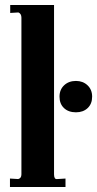

<svg xmlns="http://www.w3.org/2000/svg" viewBox="-20 -751 390 771"><path d="M20 0V-34L53 -32Q66 -35 66 -51V-680Q66 -696 54 -701L21 -699V-731H197V-51Q197 -41 200 -36Q203 -31 210 -32L243 -34V0ZM285 -300Q255 -300 237 -317Q219 -334 219 -363Q219 -391 237.5 -408.5Q256 -426 285 -426Q313 -426 331.5 -408.5Q350 -391 350 -363Q350 -334 332 -317Q314 -300 285 -300Z"/></svg>

Font: UnnaBold
Style: Bold
Weight: 700
Designer: Jorge de Buen Unna
Foundry: Omnibus-Type
Version: Version 2.008;hotconv 1.0.109;makeotfexe 2.5.65596